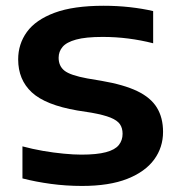

<svg xmlns="http://www.w3.org/2000/svg" viewBox="-20 -622 614 650"><path d="M257.5 7.5Q203.5 7.5 152 0.5Q100.5 -6.5 56 -18V-126.5Q89.5 -117.5 125.5 -111.2Q161.5 -105 195.5 -101.8Q229.5 -98.5 255.5 -98.5Q308 -98.5 338.8 -106.8Q369.5 -115 382.2 -131Q395 -147 395 -169Q395 -188.5 386 -201.5Q377 -214.5 354.2 -223.8Q331.5 -233 289.5 -240.5L241.5 -248Q134 -266.5 87.8 -309.2Q41.5 -352 41.5 -421Q41.5 -473 71.2 -514Q101 -555 164.8 -578.8Q228.5 -602.5 331 -602.5Q376 -602.5 419 -597.8Q462 -593 498.5 -584.5V-475.5Q457.5 -486 414.8 -491.5Q372 -497 327.5 -497Q270 -497 237.5 -488Q205 -479 191.8 -463.2Q178.5 -447.5 178.5 -426.5Q178.5 -398.5 198.2 -382.8Q218 -367 275.5 -356.5L323 -348.5Q399 -335.5 444.8 -313.5Q490.5 -291.5 511.2 -257.5Q532 -223.5 532 -175.5Q532 -123 501.8 -81.8Q471.5 -40.5 410.8 -16.5Q350 7.5 257.5 7.5Z"/></svg>

Font: Encode Sans SC Expanded SemiBold
Style: Regular
Weight: 600
Width: 7
Designer: Multiple Designers
Foundry: Impallari Type
Version: Version 3.002